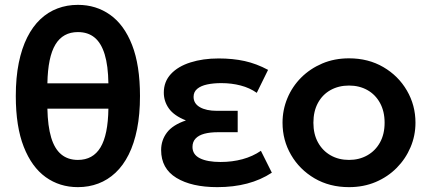

<svg xmlns="http://www.w3.org/2000/svg" viewBox="-20 -755 1761 790"><path d="M300.5 15Q225.5 15 168 -26.2Q110.5 -67.5 77.8 -150.8Q45 -234 45 -360Q45 -436 57.2 -496.2Q69.5 -556.5 92 -601.2Q114.5 -646 146 -675.8Q177.5 -705.5 216.5 -720.2Q255.5 -735 300.5 -735Q375.5 -735 433.2 -694Q491 -653 523.5 -569.8Q556 -486.5 556 -360Q556 -284.5 544 -224.2Q532 -164 509.5 -119Q487 -74 455.2 -44.2Q423.5 -14.5 384.5 0.2Q345.5 15 300.5 15ZM300.5 -97Q362.5 -97 393.5 -148.5Q424.5 -200 426 -308H175Q176.5 -236 190.5 -189.2Q204.5 -142.5 232 -119.8Q259.5 -97 300.5 -97ZM175 -412H426Q425 -484.5 410.8 -531.2Q396.5 -578 369.2 -600.5Q342 -623 300.5 -623Q239 -623 208 -571.8Q177 -520.5 175 -412Z M874 15Q768.5 15 705.8 -23.2Q643 -61.5 643 -137.5Q643 -178 666.8 -209.5Q690.5 -241 745 -259.5Q696 -279 675 -308.5Q654 -338 654 -374Q654 -419 683.2 -450.5Q712.5 -482 763.8 -498.2Q815 -514.5 879.5 -514.5Q938 -514.5 986.8 -503.8Q1035.5 -493 1083 -467.5L1036.5 -373Q1007.5 -393.5 970.2 -403.2Q933 -413 890.5 -413Q858 -413 832.2 -407.5Q806.5 -402 791.5 -389.5Q776.5 -377 776.5 -356.5Q776.5 -329 802.5 -314Q828.5 -299 872.5 -299H958V-211H876.5Q844.5 -211 821 -204.8Q797.5 -198.5 784.8 -185Q772 -171.5 772 -150.5Q772 -119 802.5 -103.8Q833 -88.5 887.5 -88.5Q935.5 -88.5 977.8 -100Q1020 -111.5 1053.5 -134.5L1098.5 -44.5Q1053 -14.5 997 0.2Q941 15 874 15Z M1416 15Q1336 15 1274.2 -21.2Q1212.5 -57.5 1177.5 -117.8Q1142.5 -178 1142.5 -250Q1142.5 -303 1162.5 -351Q1182.5 -399 1219.2 -435.8Q1256 -472.5 1306 -493.8Q1356 -515 1416 -515Q1495.5 -515 1557.2 -479Q1619 -443 1654.2 -382.5Q1689.5 -322 1689.5 -250Q1689.5 -197 1669.2 -149.2Q1649 -101.5 1612.5 -64.5Q1576 -27.5 1526 -6.2Q1476 15 1416 15ZM1416 -97Q1458 -97 1491.2 -115.8Q1524.5 -134.5 1543.5 -168.8Q1562.5 -203 1562.5 -250Q1562.5 -297 1543.5 -331.5Q1524.5 -366 1491.5 -384.5Q1458.5 -403 1416 -403Q1373.5 -403 1340.2 -384.5Q1307 -366 1288.2 -331.5Q1269.5 -297 1269.5 -250Q1269.5 -203 1288.5 -168.8Q1307.5 -134.5 1340.5 -115.8Q1373.5 -97 1416 -97Z"/></svg>

Font: Geologica Roman Medium
Style: Regular
Weight: 500
Designer: Sindre Bremnes, Frode Helland
Foundry: Monokrom Skriftforlag AS
Version: Version 1.010;gftools[0.9.28]